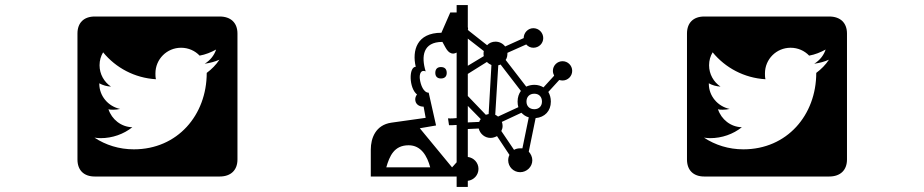

<svg xmlns="http://www.w3.org/2000/svg" viewBox="-20 -680 3640 756"><path d="M507 -92C449 -92 396 -109 352 -138C360 -137 368 -136 376 -136C423 -136 467 -152 501 -179C457 -180 420 -210 407 -250C413 -248 419 -248 426 -248C435 -248 444 -249 453 -251C406 -261 371 -302 371 -350V-352C385 -344 401 -340 417 -339C390 -357 372 -388 372 -423C372 -442 377 -459 386 -474C436 -413 510 -373 594 -368C592 -376 592 -384 592 -391C592 -447 637 -492 693 -492C722 -492 748 -480 766 -461C789 -465 811 -474 831 -485C823 -461 807 -442 786 -429C807 -432 826 -437 844 -445C831 -425 813 -407 794 -393C794 -227 679 -92 507 -92ZM915 -548C915 -590 889 -615 845 -615H353C310 -615 285 -590 285 -548V-52C285 -10 310 15 353 15H845C889 15 915 -10 915 -52Z M1501 -21C1514 -66 1532 -108 1589 -108C1638 -108 1662 -66 1674 -21ZM1668 -315C1648 -315 1636 -345 1633 -370C1631 -388 1637 -407 1656 -399C1638 -458 1645 -515 1722 -515C1734 -495 1742 -469 1765 -469C1769 -469 1774 -471 1778 -473V-215C1768 -214 1756 -213 1744 -214L1748 -187C1757 -187 1767 -187 1778 -188V-41L1760 -21L1633 -175L1697 -186ZM1873 -211C1870 -208 1868 -204 1867 -200L1822 -198V-263ZM1954 -164C1957 -170 1959 -177 1959 -184C1959 -190 1958 -195 1956 -200L2033 -236C2041 -228 2050 -221 2062 -218L2037 -96C2034 -96 2031 -96 2028 -96C2019 -96 2011 -94 2004 -90ZM1884 -469C1884 -465 1884 -462 1885 -459L1822 -421V-528L1885 -479C1884 -475 1884 -472 1884 -469ZM1822 -389 1897 -436C1902 -431 1908 -427 1915 -424L1904 -231C1900 -230 1897 -229 1893 -228L1822 -302ZM2018 -280C2018 -272 2019 -265 2021 -258L1941 -221C1938 -224 1934 -226 1930 -228L1942 -423C1945 -423 1948 -425 1951 -426L2031 -322C2023 -311 2018 -297 2018 -280ZM2053 -280C2053 -299 2065 -311 2084 -311C2102 -311 2114 -299 2114 -280C2114 -262 2102 -250 2084 -250C2065 -250 2053 -262 2053 -280ZM1716 -416C1702 -416 1694 -408 1694 -393C1694 -379 1702 -371 1716 -371C1731 -371 1739 -379 1739 -393C1739 -408 1731 -416 1716 -416ZM1822 32C1846 29 1864 9 1864 -15C1864 -39 1846 -59 1822 -62V-172L1865 -174C1870 -153 1889 -137 1911 -137C1921 -137 1929 -140 1937 -144L1986 -70C1983 -64 1981 -57 1981 -49C1981 -23 2002 -2 2028 -2C2054 -2 2076 -23 2076 -49C2076 -62 2070 -74 2062 -83L2089 -215C2125 -218 2149 -243 2149 -280C2149 -295 2145 -308 2139 -318L2182 -365C2186 -364 2191 -363 2195 -363C2216 -363 2233 -380 2233 -401C2233 -422 2216 -439 2195 -439C2174 -439 2157 -422 2157 -401C2157 -394 2159 -388 2162 -382L2120 -336C2110 -342 2098 -346 2084 -346C2072 -346 2061 -343 2052 -339L1971 -444C1977 -452 1978 -462 1978 -472L2052 -505C2059 -497 2069 -492 2080 -492C2102 -492 2119 -509 2119 -530C2119 -551 2102 -569 2080 -569C2059 -569 2042 -551 2042 -530L1969 -497C1960 -509 1946 -516 1931 -516C1918 -516 1906 -511 1898 -502L1822 -562C1823 -564 1823 -566 1823 -567C1823 -569 1823 -571 1822 -573V-660H1778V-631H1753L1718 -551C1621 -551 1602 -481 1617 -417C1589 -417 1590 -333 1622 -308C1618 -303 1615 -296 1615 -289C1615 -270 1630 -260 1648 -260L1656 -216L1521 -197C1459 -188 1440 -136 1440 -91V15H1778V56H1822Z M2907 -92C2849 -92 2796 -109 2752 -138C2760 -137 2768 -136 2776 -136C2823 -136 2867 -152 2901 -179C2857 -180 2820 -210 2807 -250C2813 -248 2819 -248 2826 -248C2835 -248 2844 -249 2853 -251C2806 -261 2771 -302 2771 -350V-352C2785 -344 2801 -340 2817 -339C2790 -357 2772 -388 2772 -423C2772 -442 2777 -459 2786 -474C2836 -413 2910 -373 2994 -368C2992 -376 2992 -384 2992 -391C2992 -447 3037 -492 3093 -492C3122 -492 3148 -480 3166 -461C3189 -465 3211 -474 3231 -485C3223 -461 3207 -442 3186 -429C3207 -432 3226 -437 3244 -445C3231 -425 3213 -407 3194 -393C3194 -227 3079 -92 2907 -92ZM3315 -548C3315 -590 3289 -615 3245 -615H2753C2710 -615 2685 -590 2685 -548V-52C2685 -10 2710 15 2753 15H3245C3289 15 3315 -10 3315 -52Z"/></svg>

Font: CryptoKit 1.4
Style: Regular
Weight: 400
Monospace: yes
Designer: Oceane Juvin
Foundry: http://www.head-geneve.ch
Version: Version 1.000